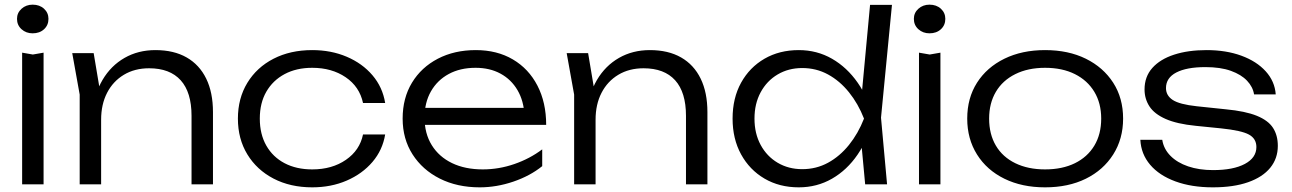

<svg xmlns="http://www.w3.org/2000/svg" viewBox="-20 -791 5544 824"><path d="M75 -565 121 -557 167 -565V0H75ZM120 -648Q92 -648 72.5 -665.5Q53 -683 53 -710Q53 -736 72.5 -753.5Q92 -771 120 -771Q150 -771 169 -753.5Q188 -736 188 -710Q188 -683 169 -665.5Q150 -648 120 -648Z M290 -563H382L414 -372V0H322V-385ZM647 -576Q726 -576 781 -544.5Q836 -513 865 -453.5Q894 -394 894 -310V0H802V-294Q802 -395 755.5 -446.5Q709 -498 620 -498Q558 -498 511.5 -470Q465 -442 439.5 -392.5Q414 -343 414 -277L377 -303Q384 -387 420 -448Q456 -509 514.5 -542.5Q573 -576 647 -576Z M1633 -214Q1622 -147 1578.5 -96Q1535 -45 1468 -16Q1401 13 1320 13Q1226 13 1154 -24.5Q1082 -62 1041.5 -128.5Q1001 -195 1001 -282Q1001 -369 1041.5 -435.5Q1082 -502 1154 -539Q1226 -576 1320 -576Q1401 -576 1468 -547.5Q1535 -519 1578.5 -468Q1622 -417 1633 -349H1538Q1523 -419 1463.5 -459.5Q1404 -500 1320 -500Q1252 -500 1201.5 -473Q1151 -446 1123 -397.5Q1095 -349 1095 -282Q1095 -215 1123 -166Q1151 -117 1201.5 -90.5Q1252 -64 1320 -64Q1405 -64 1464.5 -105Q1524 -146 1538 -214Z M2039 13Q1942 13 1867.5 -24.5Q1793 -62 1750.5 -128.5Q1708 -195 1708 -282Q1708 -370 1748 -436Q1788 -502 1859 -539Q1930 -576 2022 -576Q2113 -576 2181 -536Q2249 -496 2286.5 -423.5Q2324 -351 2324 -255H1778V-328H2285L2231 -295Q2228 -358 2201 -404Q2174 -450 2128 -475Q2082 -500 2021 -500Q1955 -500 1906 -473.5Q1857 -447 1829.5 -399Q1802 -351 1802 -286Q1802 -218 1833 -168Q1864 -118 1920 -91Q1976 -64 2052 -64Q2121 -64 2187.5 -87Q2254 -110 2307 -150V-78Q2255 -36 2183 -11.5Q2111 13 2039 13Z M2412 -563H2504L2536 -372V0H2444V-385ZM2769 -576Q2848 -576 2903 -544.5Q2958 -513 2987 -453.5Q3016 -394 3016 -310V0H2924V-294Q2924 -395 2877.5 -446.5Q2831 -498 2742 -498Q2680 -498 2633.5 -470Q2587 -442 2561.5 -392.5Q2536 -343 2536 -277L2499 -303Q2506 -387 2542 -448Q2578 -509 2636.5 -542.5Q2695 -576 2769 -576Z M3693 0 3673 -215 3700 -281 3675 -352 3714 -770H3808L3761 -286L3787 0ZM3728 -282Q3706 -194 3660.5 -127.5Q3615 -61 3550.5 -24Q3486 13 3408 13Q3325 13 3261 -24.5Q3197 -62 3160.5 -128.5Q3124 -195 3124 -282Q3124 -370 3160.5 -436Q3197 -502 3261 -539Q3325 -576 3408 -576Q3486 -576 3550.5 -539Q3615 -502 3661 -436Q3707 -370 3728 -282ZM3218 -282Q3218 -218 3244.5 -169Q3271 -120 3317.5 -92.5Q3364 -65 3423 -65Q3483 -65 3533.5 -92.5Q3584 -120 3623.5 -169Q3663 -218 3688 -282Q3663 -346 3623.5 -395Q3584 -444 3533.5 -471.5Q3483 -499 3423 -499Q3364 -499 3317.5 -471.5Q3271 -444 3244.5 -395Q3218 -346 3218 -282Z M3924 -565 3970 -557 4016 -565V0H3924ZM3969 -648Q3941 -648 3921.5 -665.5Q3902 -683 3902 -710Q3902 -736 3921.5 -753.5Q3941 -771 3969 -771Q3999 -771 4018 -753.5Q4037 -736 4037 -710Q4037 -683 4018 -665.5Q3999 -648 3969 -648Z M4465 13Q4366 13 4290.5 -24Q4215 -61 4173 -128Q4131 -195 4131 -282Q4131 -370 4173 -436Q4215 -502 4290.5 -539Q4366 -576 4465 -576Q4565 -576 4640 -539Q4715 -502 4757.5 -436Q4800 -370 4800 -282Q4800 -195 4757.5 -128Q4715 -61 4640 -24Q4565 13 4465 13ZM4465 -64Q4539 -64 4593 -90.5Q4647 -117 4676.5 -166Q4706 -215 4706 -282Q4706 -348 4676.5 -397Q4647 -446 4593 -473Q4539 -500 4465 -500Q4392 -500 4337.5 -473Q4283 -446 4254 -397Q4225 -348 4225 -282Q4225 -215 4254 -166Q4283 -117 4337.5 -90.5Q4392 -64 4465 -64Z M5464 -165Q5464 -111 5431.5 -71Q5399 -31 5336.5 -9Q5274 13 5185 13Q5094 13 5024.5 -12.5Q4955 -38 4916 -84Q4877 -130 4874 -191H4968Q4974 -152 5003 -122.5Q5032 -93 5079 -77Q5126 -61 5186 -61Q5273 -61 5322.5 -87.5Q5372 -114 5372 -160Q5372 -196 5340 -213.5Q5308 -231 5221 -240L5112 -251Q5031 -259 4982.5 -280.5Q4934 -302 4913 -334.5Q4892 -367 4892 -407Q4892 -462 4925.5 -499.5Q4959 -537 5019 -556.5Q5079 -576 5158 -576Q5242 -576 5307.5 -552Q5373 -528 5412 -485Q5451 -442 5455 -386H5362Q5357 -418 5332 -444.5Q5307 -471 5262.5 -487Q5218 -503 5153 -503Q5073 -503 5028.5 -480Q4984 -457 4984 -413Q4984 -381 5013 -362Q5042 -343 5116 -335L5240 -322Q5325 -314 5374 -294Q5423 -274 5443.5 -242Q5464 -210 5464 -165Z"/></svg>

Font: Unbounded Light
Style: Regular
Weight: 300
Designer: Luke Prowse, Jean-Baptiste Morizot, Fátima Lázaro, Florian Runge
Foundry: NaN
Version: Version 1.700